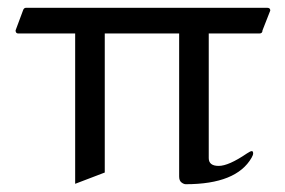

<svg xmlns="http://www.w3.org/2000/svg" viewBox="-20 -459 733 493"><path d="M614 -65Q623 -71 626.5 -71Q630 -71 630 -65Q630 -61 626 -54Q587 14 457 14Q452 14 446 9.5Q440 5 440 -6V-373H249V-16L173 13V-373H27Q20 -373 20 -381L39 -432Q41 -439 47 -439H666Q674 -439 674 -432L654 -381Q654 -373 646 -373H516V-53Q516 -33 541.5 -33Q567 -33 614 -65Z"/></svg>

Font: Cardo
Style: Regular
Weight: 400
Designer: David J. Perry
Foundry: David J. Perry
Version: Version 1.0451